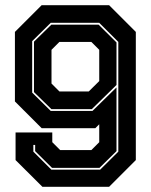

<svg xmlns="http://www.w3.org/2000/svg" viewBox="-20 -720 581 740"><path d="M400.5 -700 503.5 -597V-103L400.5 0H143.5L40 -103V-209.5H181.5V-172L212 -141.5H332L362.5 -172V-241L347.5 -226H140.5L37.5 -329V-597L140.5 -700ZM360 -625 429 -556.5V-392.5L334 -299.5H178L111 -365V-559.5L178 -625ZM332 -558.5H209L178.5 -528V-398L209 -367.5H322L362.5 -407.5V-528ZM362.5 -632H175.5L104 -561.5V-363L175.5 -292.5H336.5L429 -383V-137.5L363.5 -73H180.5L115.5 -137.5V-161.5H108.5V-135.5L178 -66H366L436 -135.5V-558.5Z"/></svg>

Font: Tourney Thin ExtraBold
Style: Regular
Weight: 800
Version: Version 1.015